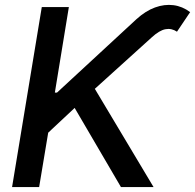

<svg xmlns="http://www.w3.org/2000/svg" viewBox="-20 -756 789 776"><path d="M28.8 0 148.9 -727.5H258.3L201.7 -381.8H210.4L531.7 -678.7Q568.4 -711.9 606.4 -725.8Q644.5 -739.7 680.9 -735.1Q717.3 -730.5 748.5 -707L695.3 -627.9Q673.3 -642.6 648.7 -637.9Q624 -633.3 593.3 -605L363.3 -397L600.6 0H468.8L281.7 -319.8L174.8 -219.7L138.2 0Z"/></svg>

Font: Inter 24pt Medium
Style: Italic
Weight: 500
Italic angle: -9.3988°
Designer: Rasmus Andersson
Foundry: rsms
Version: Version 4.001;git-66647c0bb